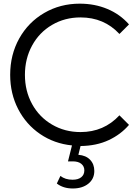

<svg xmlns="http://www.w3.org/2000/svg" viewBox="-20 -806 766 1070"><path d="M645.6 -163.3 698.9 -110Q653.3 -56.7 585.6 -25Q517.8 6.7 428.9 7.8L416.7 56.7Q458.9 60 482.2 84.4Q505.6 108.9 505.6 146.7Q505.6 191.1 472.2 217.8Q438.9 244.4 385.6 244.4Q332.2 244.4 296.7 216.7L316.7 174.4Q343.3 195.6 384.4 195.6Q415.6 195.6 432.8 181.7Q450 167.8 450 143.3Q450 121.1 433.3 107.2Q416.7 93.3 385.6 93.3H358.9L381.1 4.4Q282.2 -5.6 203.9 -58.9Q125.6 -112.2 81.1 -198.3Q36.7 -284.4 36.7 -388.9Q36.7 -501.1 87.2 -591.7Q137.8 -682.2 226.7 -733.9Q315.6 -785.6 424.4 -785.6Q507.8 -785.6 578.3 -756.1Q648.9 -726.7 698.9 -670L645.6 -616.7Q560 -708.9 428.9 -708.9Q341.1 -708.9 270 -667.2Q198.9 -625.6 158.9 -552.2Q118.9 -478.9 118.9 -388.9Q118.9 -298.9 158.9 -226.1Q198.9 -153.3 270 -111.7Q341.1 -70 428.9 -70Q558.9 -70 645.6 -163.3Z"/></svg>

Font: Paperlogy 4 Regular
Style: Regular
Weight: 400
Designer: redesigned by Lee Juim, glyphs from Gmarket Sans & Montserrat
Foundry: PT&
Version: Version 1.001